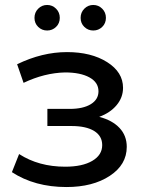

<svg xmlns="http://www.w3.org/2000/svg" viewBox="-20 -747 584 774"><path d="M206 -638.5Q191 -624 170 -624Q149 -624 134 -638.5Q119 -653 119 -675Q119 -697 134 -712Q149 -727 170 -727Q191 -727 206 -712Q221 -697 221 -675Q221 -653 206 -638.5ZM392 -638.5Q377 -624 356 -624Q335 -624 320 -638.5Q305 -653 305 -675Q305 -697 320 -712Q335 -727 356 -727Q377 -727 392 -712Q407 -697 407 -675Q407 -653 392 -638.5ZM380 -276Q433 -262 462 -231Q491 -200 491 -155Q491 -83 422.5 -38Q354 7 248 7Q120 7 28 -53L57 -126Q136 -75 243 -75Q312 -75 352 -98.5Q392 -122 392 -162Q392 -199 359.5 -219Q327 -239 268 -239H171V-308H261Q315 -308 346 -327Q377 -346 377 -379Q377 -415 340.5 -435Q304 -455 242 -455Q159 -453 75 -413L49 -488Q150 -537 250 -537Q348 -537 412 -496.5Q476 -456 476 -393Q476 -354 450 -323Q424 -292 380 -276Z"/></svg>

Font: false
Style: Regular
Weight: 500
Designer: Julieta Ulanovsky
Foundry: Julieta Ulanovsky
Version: Version 7.222;hotconv 1.0.109;makeotfexe 2.5.65596